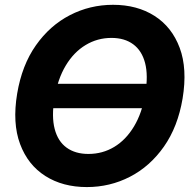

<svg xmlns="http://www.w3.org/2000/svg" viewBox="-20 -757 789 787"><path d="M627.9 -413.6 617.2 -313.5H149.9L161.1 -413.6ZM335.9 9.8Q237.3 9.8 165.8 -35.6Q94.2 -81.1 62.3 -166.7Q30.3 -252.4 50.3 -373Q69.8 -489.7 127 -571Q184.1 -652.3 266.4 -694.8Q348.6 -737.3 443.4 -737.3Q542 -737.3 613.3 -691.9Q684.6 -646.5 716.6 -560.8Q748.5 -475.1 728.5 -353.5Q709 -237.3 651.9 -156Q594.7 -74.7 512.7 -32.5Q430.7 9.8 335.9 9.8ZM342.3 -126Q400.4 -126 448.2 -154.8Q496.1 -183.6 529.3 -238.8Q562.5 -293.9 575.7 -373Q587.9 -448.2 574.7 -498.8Q561.5 -549.3 526.1 -575.4Q490.7 -601.6 437 -601.6Q379.4 -601.6 331.1 -572.5Q282.7 -543.5 249.5 -488.3Q216.3 -433.1 203.1 -353.5Q190.9 -279.3 204.1 -228.5Q217.3 -177.7 252.9 -151.9Q288.6 -126 342.3 -126Z"/></svg>

Font: Inter Tight
Style: Bold Italic
Weight: 700
Italic angle: -9.39999°
Designer: Rasmus Andersson
Foundry: rsms
Version: Version 3.004